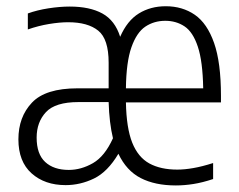

<svg xmlns="http://www.w3.org/2000/svg" viewBox="-20 -570 746 600"><path d="M185 8.5Q120 8.5 78.8 -28.2Q37.5 -65 37.5 -134.5Q37.5 -204.5 79.8 -249.2Q122 -294 222.5 -294H319.5V-374Q319.5 -448 287 -474.2Q254.5 -500.5 193 -500.5Q166.5 -500.5 133.2 -495Q100 -489.5 67 -478V-528Q96 -538.5 131.5 -544Q167 -549.5 198 -549.5Q260.5 -549.5 300 -527.8Q339.5 -506 355.5 -455Q377.5 -505.5 414 -528Q450.5 -550.5 498 -550.5Q550 -550.5 588.8 -523.8Q627.5 -497 649 -435.8Q670.5 -374.5 670.5 -270.5V-250H373.5Q375 -170 393.2 -124.2Q411.5 -78.5 446.8 -59.2Q482 -40 534 -40Q557 -40 584.2 -44.8Q611.5 -49.5 646 -60.5V-10.5Q613 0.5 584.5 5Q556 9.5 529.5 9.5Q464.5 9.5 419.8 -13.5Q375 -36.5 350 -89.5Q316.5 -33 273.8 -12.2Q231 8.5 185 8.5ZM496.5 -505Q461.5 -505 434.2 -486.8Q407 -468.5 390.8 -422.5Q374.5 -376.5 373.5 -294H615Q613.5 -378.5 598.2 -424.2Q583 -470 556.8 -487.5Q530.5 -505 496.5 -505ZM195 -39Q233.5 -39 270.5 -60.2Q307.5 -81.5 333 -138Q321.5 -185.5 319.5 -251H225Q153 -251 123.8 -219.8Q94.5 -188.5 94.5 -140Q94.5 -88.5 121.2 -63.8Q148 -39 195 -39Z"/></svg>

Font: Encode Sans Condensed Light
Style: Regular
Weight: 300
Width: 3
Designer: Multiple Designers
Foundry: Impallari Type
Version: Version 3.000; ttfautohint (v1.8.3) -l 8 -r 50 -G 200 -x 14 